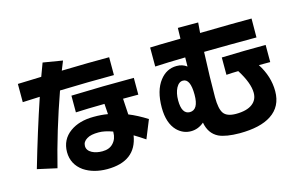

<svg xmlns="http://www.w3.org/2000/svg" viewBox="-105 -1094 2211 1425"><g transform="rotate(-15 1000.0 -381.5)"><path d="M675.8 -195.3Q613.3 -217.8 568.4 -217.3Q539.6 -217.3 517.1 -212.9Q494.6 -208.5 478.5 -198.2Q445.3 -178.7 445.3 -145Q445.8 -110.8 482.4 -91.3Q515.1 -74.2 561.5 -74.2Q615.2 -74.2 644.5 -106Q675.8 -138.7 675.8 -189.9ZM956.1 -216.3 898.9 -75.2Q850.6 -107.9 814.9 -128.9Q784.2 63 561.5 63Q456.5 62.5 384.3 14.2Q305.7 -41.5 305.2 -136.2Q305.7 -232.4 381.3 -287.1Q452.6 -338.4 563.5 -338.4Q622.1 -338.9 671.9 -330.1Q669.9 -372.6 666.5 -410.2Q529.3 -408.7 445.3 -404.3V-532.7Q692.4 -541 926.8 -540.5V-411.6H809.6Q814 -355.5 816.9 -289.1Q882.8 -262.7 956.1 -216.3ZM452.6 -800.8Q437.5 -764.2 424.3 -730.5Q642.6 -736.3 789.6 -735.8V-598.6Q597.7 -598.6 373.5 -591.8Q272.5 -306.6 206.1 -39.1L56.2 -72.3Q133.8 -340.8 216.3 -585.4L84 -579.6V-719.7Q108.4 -721.2 265.1 -725.6Q290 -793 302.2 -825.7Z M1915 -174.3Q1915 -55.7 1823.7 3.9Q1739.7 59.6 1580.6 60.1Q1475.6 59.6 1420.4 34.2Q1351.6 0 1336.4 -86.9Q1291 -47.9 1235.4 -47.9Q1174.8 -47.9 1128.9 -93.3Q1070.3 -153.3 1069.8 -272.5Q1069.8 -404.3 1127 -477.5Q1178.2 -543.5 1255.4 -543.5Q1300.3 -543.9 1333.5 -518.6L1334.5 -588.4Q1197.8 -585.9 1102.1 -580.6V-726.6Q1126.5 -728.5 1336.4 -731.9L1338.4 -814H1494.6Q1491.2 -772 1488.3 -734.9Q1768.6 -740.2 1884.8 -739.7L1883.8 -594.7Q1684.1 -594.7 1480.5 -591.8Q1471.7 -390.6 1471.7 -245.1Q1471.7 -156.2 1496.6 -121.1Q1521.5 -86.4 1590.3 -85.9Q1674.8 -85.9 1717.8 -119.1Q1757.8 -149.4 1757.8 -203.1Q1757.8 -278.3 1688.5 -388.2Q1644.5 -387.7 1596.7 -384.3V-517.6Q1776.4 -523.4 1935.1 -523.4V-391.6H1847.7Q1915 -287.1 1915 -174.3ZM1330.1 -303.2Q1330.1 -426.3 1273.4 -426.3Q1242.2 -426.8 1221.2 -388.2Q1201.2 -349.6 1201.2 -293.5Q1201.2 -188 1263.2 -187Q1330.1 -187.5 1330.1 -303.2Z"/></g></svg>

Font: Droid Sans
Style: Regular
Weight: 400
Foundry: Ascender Corporation
Version: Version 1.00 build 114